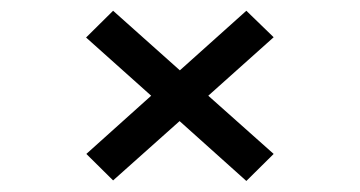

<svg xmlns="http://www.w3.org/2000/svg" viewBox="-20 -434 652 348"><path d="M185 -107 136.5 -155 254 -260.5 136 -366 185 -414.5 306 -306.5 426.5 -414.5 476 -366.5 357.5 -260.5 476 -155 426.5 -106 305.5 -214.5Z"/></svg>

Font: Epilogue Medium
Style: Regular
Weight: 500
Designer: Tyler Finck
Foundry: Etcetera Type Co
Version: Version 2.111; ttfautohint (v1.8.3)